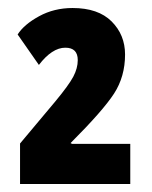

<svg xmlns="http://www.w3.org/2000/svg" viewBox="-20 -875 379 479"><path d="M305 -516H160L156 -518Q237 -599 264.5 -641.5Q292 -684 292 -739Q292 -788 258.5 -821.5Q225 -855 161 -855Q115 -855 77.5 -834.5Q40 -814 24 -789L77 -713Q110 -756 143 -756Q174 -756 174 -725Q174 -705 163 -684Q152 -663 118 -622L30 -517V-416H305Z"/></svg>

Font: Noto Sans Display Condensed Black
Style: Regular
Weight: 900
Width: 3
Designer: Monotype Design team
Foundry: Monotype Imaging Inc.
Version: 1.000